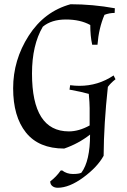

<svg xmlns="http://www.w3.org/2000/svg" viewBox="-20 -686 597 906"><path d="M305 -66Q352 -66 403 -94V-176Q403 -199 399 -243Q364 -253 308 -263L311 -284Q334 -281 355 -281Q443 -281 516 -330L525 -312Q502 -294 489 -276Q470 -102 469 49Q440 102 373.5 151Q307 200 252 200Q237 200 227 192Q217 184 217 170Q246 148 266 119L273 118Q295 135 324 135Q353 135 364 129Q405 74 405 -51Q350 -8 283 15Q163 15 102.5 -60.5Q42 -136 42 -269.5Q42 -403 115.5 -517.5Q189 -632 313 -666Q417 -666 522 -647L521 -625Q496 -625 473 -616Q446 -553 440 -475H415Q406 -516 406 -568Q359 -594 291 -594Q223 -594 182 -560Q131 -473 131 -339Q131 -66 305 -66Z"/></svg>

Font: Almendra SC
Style: Regular
Weight: 400
Designer: Ana Sanfelippo
Foundry: Ana Sanfelippo
Version: Version 1.003